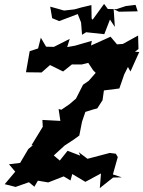

<svg xmlns="http://www.w3.org/2000/svg" viewBox="-20 -926 733 983"><path d="M239 -118 253 -128 311 -181 357 -211 386 -232 400 -303 417 -353 455 -365 478 -371 505 -413 512 -463 591 -473 616 -545 635 -583 648 -560 693 -660 671 -661 689 -675 687 -744 609 -701 579 -699 546 -738 446 -693 450 -717 364 -692 324 -685 337 -727 256 -686 216 -687 189 -733 175 -678 132 -664 113 -556 193 -555 236 -593 303 -560 353 -600 349 -596H399L432 -604L457 -566L470 -553L434 -512L405 -492L369 -421L335 -392L294 -364L280 -368L289 -307L197 -312L199 -277L141 -182L149 -183L125 -163L83 -92L26 -85L58 -47L4 17L60 31L128 7L156 30L174 -1L227 8L306 -23L341 -2L350 -35L417 5L497 -38L491 37L559 -17L604 -18L558 -33L583 -122L573 -139L542 -143L428 -113L383 -147L391 -129L326 -154L286 -104L252 -133ZM449 -832 448 -900 397 -888 361 -878 308 -872 237 -892 247 -833 283 -818 378 -854 395 -811 400 -748 421 -761 514 -751 543 -826 568 -788 562 -879 589 -866 685 -868 674 -901 624 -895 576 -879 532 -880 513 -906 454 -825Z"/></svg>

Font: Asimov Aggro
Style: It
Weight: 500
Designer: Google
Version: Version 2.000980; 2014